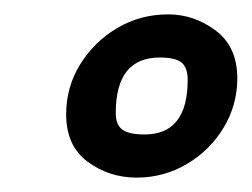

<svg xmlns="http://www.w3.org/2000/svg" viewBox="-20 -599 350 267"><path d="M170 -352Q132 -352 102 -374Q72 -396 72 -440Q72 -478 91.5 -509.5Q111 -541 143 -560Q175 -579 214 -579Q250 -579 280 -556.5Q310 -534 310 -490Q310 -453 291 -421.5Q272 -390 240 -371Q208 -352 170 -352ZM181 -412Q241 -412 241 -488Q241 -505 232.5 -512Q224 -519 202 -519Q141 -519 141 -442Q141 -425 150.5 -418.5Q160 -412 181 -412Z"/></svg>

Font: Texturina ExtraBold
Style: Italic
Weight: 800
Italic angle: -11°
Designer: Guillermo Torres Carreño
Foundry: Omnibus-Type
Version: Version 1.002; ttfautohint (v1.8.3)